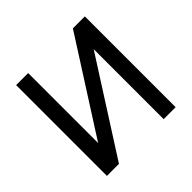

<svg xmlns="http://www.w3.org/2000/svg" viewBox="-175 -887 1063 1063"><g transform="rotate(-45 356.5 -355.5)"><path d="M530.8 -710.9H624.5V0H530.8V-547.9L180.7 0H86.4V-710.9H180.7V-163.1Z"/></g></svg>

Font: APIMedia Roboto
Style: Regular
Weight: 400
Designer: Google
Version: Version 2.137; 2017